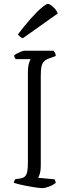

<svg xmlns="http://www.w3.org/2000/svg" viewBox="-20 -964 357 984"><path d="M196 0Q190 0 176.5 -1.5Q163 -3 145.5 -6Q128 -9 109.5 -12.5Q91 -16 75.5 -20Q60 -24 51 -27Q51 -33 54 -38Q57 -43 59 -46L82 -49Q98 -51 107 -59Q116 -67 119.5 -84Q123 -101 123 -130V-589Q123 -623 128.5 -640Q134 -657 137 -661H60Q58 -665 56 -668Q54 -671 52 -679Q56 -684 66.5 -689.5Q77 -695 88 -699.5Q99 -704 104 -704H254Q258 -700 261.5 -694Q265 -688 266 -677L230 -664Q214 -658 205 -648.5Q196 -639 192.5 -622.5Q189 -606 189 -577V-113Q189 -91 184.5 -75Q180 -59 175 -53L259 -45Q261 -43 263 -37.5Q265 -32 266 -27Q251 -15 231 -7.5Q211 0 196 0ZM97 -768Q88 -771 81.5 -777Q75 -783 72 -788Q106 -833 137.5 -868.5Q169 -904 193 -924Q217 -944 225 -944Q232 -944 242.5 -936.5Q253 -929 262.5 -918Q272 -907 276 -895Z"/></svg>

Font: Texturina 12pt Thin
Style: Regular
Weight: 250
Designer: Guillermo Torres Carreño
Foundry: Omnibus-Type
Version: Version 1.002